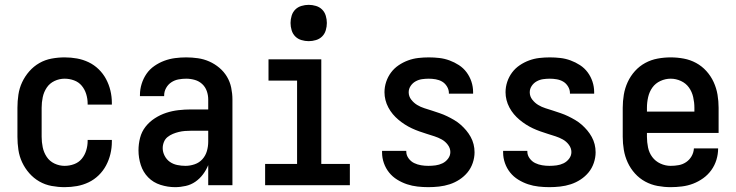

<svg xmlns="http://www.w3.org/2000/svg" viewBox="-20 -765 3040 793"><path d="M247 8Q220 8 193 3Q166 -2 142.5 -15.5Q119 -29 101 -49.5Q83 -70 71.5 -94.5Q60 -119 56 -146Q52 -173 52 -200V-320Q52 -347 56 -374Q60 -401 71.5 -425.5Q83 -450 101 -470.5Q119 -491 142.5 -504.5Q166 -518 193 -523Q220 -528 247 -528Q273 -528 298 -523.5Q323 -519 346 -508Q369 -497 387.5 -479Q406 -461 418 -438.5Q430 -416 436 -391Q442 -366 442 -340V-333H342V-337Q342 -357 336 -376.5Q330 -396 317.5 -411Q305 -426 286 -433Q267 -440 247 -440Q225 -440 205 -430.5Q185 -421 173 -403Q161 -385 156.5 -363.5Q152 -342 152 -320V-200Q152 -178 156.5 -156.5Q161 -135 173 -117Q185 -99 205 -89.5Q225 -80 247 -80Q267 -80 286 -87Q305 -94 317.5 -109Q330 -124 336 -143.5Q342 -163 342 -183V-187H442V-180Q442 -154 436 -129Q430 -104 418 -81.5Q406 -59 387.5 -41Q369 -23 346 -12Q323 -1 298 3.5Q273 8 247 8Z M703 8Q673 8 643 -1.5Q613 -11 592 -32.5Q571 -54 561.5 -83.5Q552 -113 552 -144Q552 -170 558.5 -195.5Q565 -221 581 -241.5Q597 -262 619.5 -276.5Q642 -291 666.5 -299Q691 -307 717 -310Q743 -313 769 -313H840V-354Q840 -372 834 -389Q828 -406 815 -418Q802 -430 784.5 -435Q767 -440 749 -440Q733 -440 717 -437Q701 -434 687.5 -425Q674 -416 666 -401.5Q658 -387 658 -371V-368H558V-373Q558 -396 565 -418.5Q572 -441 585 -460Q598 -479 617.5 -492.5Q637 -506 658.5 -514Q680 -522 703 -525Q726 -528 749 -528Q773 -528 797.5 -524.5Q822 -521 844.5 -511Q867 -501 886 -485Q905 -469 917.5 -448Q930 -427 935 -402.5Q940 -378 940 -354V0H840V-83Q832 -63 818.5 -45Q805 -27 787 -14.5Q769 -2 747 3Q725 8 703 8ZM746 -80Q765 -80 784 -86.5Q803 -93 816 -107.5Q829 -122 834.5 -141Q840 -160 840 -180V-225H769Q756 -225 743.5 -224Q731 -223 718.5 -220Q706 -217 694 -212Q682 -207 672 -199Q662 -191 657 -178.5Q652 -166 652 -153Q652 -137 660 -121.5Q668 -106 681.5 -96.5Q695 -87 712 -83.5Q729 -80 746 -80Z M1075 0V-88H1207V-432H1089V-520H1307V-88H1425V0ZM1255 -595Q1240 -595 1225 -599.5Q1210 -604 1199.5 -614.5Q1189 -625 1184.5 -640Q1180 -655 1180 -670Q1180 -685 1184.5 -700Q1189 -715 1199.5 -725.5Q1210 -736 1225 -740.5Q1240 -745 1255 -745Q1270 -745 1285 -740.5Q1300 -736 1310.5 -725.5Q1321 -715 1325.5 -700Q1330 -685 1330 -670Q1330 -655 1325.5 -640Q1321 -625 1310.5 -614.5Q1300 -604 1285 -599.5Q1270 -595 1255 -595Z M1749 8Q1727 8 1704.5 5.5Q1682 3 1661 -4Q1640 -11 1620.5 -23Q1601 -35 1587 -52.5Q1573 -70 1565.5 -91.5Q1558 -113 1558 -135V-142H1658V-139Q1658 -124 1667.5 -111Q1677 -98 1690.5 -91.5Q1704 -85 1719 -82.5Q1734 -80 1749 -80Q1764 -80 1779 -82Q1794 -84 1807.5 -90.5Q1821 -97 1830.5 -109.5Q1840 -122 1840 -137Q1840 -153 1829.5 -167Q1819 -181 1804.5 -189Q1790 -197 1774.5 -202Q1759 -207 1743 -212Q1727 -217 1711.5 -222.5Q1696 -228 1681 -235Q1666 -242 1652 -251Q1638 -260 1625.5 -270.5Q1613 -281 1602.5 -293.5Q1592 -306 1584 -321Q1576 -336 1572 -352Q1568 -368 1568 -384Q1568 -406 1575 -427Q1582 -448 1595 -465.5Q1608 -483 1626.5 -495.5Q1645 -508 1665.5 -515.5Q1686 -523 1707.5 -525.5Q1729 -528 1751 -528Q1773 -528 1794.5 -525.5Q1816 -523 1836.5 -515.5Q1857 -508 1875.5 -496Q1894 -484 1907 -466.5Q1920 -449 1927 -428Q1934 -407 1934 -385V-378H1834V-381Q1834 -395 1826 -408Q1818 -421 1806 -428Q1794 -435 1779.5 -437.5Q1765 -440 1751 -440Q1737 -440 1723 -438Q1709 -436 1696.5 -429Q1684 -422 1676 -410Q1668 -398 1668 -384Q1668 -367 1678.5 -353.5Q1689 -340 1703 -331.5Q1717 -323 1733 -318Q1749 -313 1764.5 -308Q1780 -303 1796 -297.5Q1812 -292 1826.5 -285Q1841 -278 1855.5 -269.5Q1870 -261 1882.5 -250Q1895 -239 1905.5 -226.5Q1916 -214 1924 -199.5Q1932 -185 1936 -169Q1940 -153 1940 -136Q1940 -114 1932.5 -92Q1925 -70 1911 -53Q1897 -36 1878 -23.5Q1859 -11 1837.5 -4Q1816 3 1793.5 5.5Q1771 8 1749 8Z M2249 8Q2227 8 2204.5 5.5Q2182 3 2161 -4Q2140 -11 2120.5 -23Q2101 -35 2087 -52.5Q2073 -70 2065.5 -91.5Q2058 -113 2058 -135V-142H2158V-139Q2158 -124 2167.5 -111Q2177 -98 2190.5 -91.5Q2204 -85 2219 -82.5Q2234 -80 2249 -80Q2264 -80 2279 -82Q2294 -84 2307.5 -90.5Q2321 -97 2330.5 -109.5Q2340 -122 2340 -137Q2340 -153 2329.5 -167Q2319 -181 2304.5 -189Q2290 -197 2274.5 -202Q2259 -207 2243 -212Q2227 -217 2211.5 -222.5Q2196 -228 2181 -235Q2166 -242 2152 -251Q2138 -260 2125.5 -270.5Q2113 -281 2102.5 -293.5Q2092 -306 2084 -321Q2076 -336 2072 -352Q2068 -368 2068 -384Q2068 -406 2075 -427Q2082 -448 2095 -465.5Q2108 -483 2126.5 -495.5Q2145 -508 2165.5 -515.5Q2186 -523 2207.5 -525.5Q2229 -528 2251 -528Q2273 -528 2294.5 -525.5Q2316 -523 2336.5 -515.5Q2357 -508 2375.5 -496Q2394 -484 2407 -466.5Q2420 -449 2427 -428Q2434 -407 2434 -385V-378H2334V-381Q2334 -395 2326 -408Q2318 -421 2306 -428Q2294 -435 2279.5 -437.5Q2265 -440 2251 -440Q2237 -440 2223 -438Q2209 -436 2196.5 -429Q2184 -422 2176 -410Q2168 -398 2168 -384Q2168 -367 2178.5 -353.5Q2189 -340 2203 -331.5Q2217 -323 2233 -318Q2249 -313 2264.5 -308Q2280 -303 2296 -297.5Q2312 -292 2326.5 -285Q2341 -278 2355.5 -269.5Q2370 -261 2382.5 -250Q2395 -239 2405.5 -226.5Q2416 -214 2424 -199.5Q2432 -185 2436 -169Q2440 -153 2440 -136Q2440 -114 2432.5 -92Q2425 -70 2411 -53Q2397 -36 2378 -23.5Q2359 -11 2337.5 -4Q2316 3 2293.5 5.5Q2271 8 2249 8Z M2750 8Q2723 8 2696 3Q2669 -2 2645 -15Q2621 -28 2602.5 -48.5Q2584 -69 2572.5 -94Q2561 -119 2556.5 -146Q2552 -173 2552 -200V-320Q2552 -347 2556.5 -374Q2561 -401 2572.5 -426Q2584 -451 2602.5 -471.5Q2621 -492 2645 -505Q2669 -518 2696 -523Q2723 -528 2750 -528Q2777 -528 2804 -523Q2831 -518 2855 -505Q2879 -492 2897.5 -471.5Q2916 -451 2927.5 -426Q2939 -401 2943.5 -374Q2948 -347 2948 -320V-216H2652V-200Q2652 -178 2656.5 -156Q2661 -134 2674 -116.5Q2687 -99 2707.5 -89.5Q2728 -80 2750 -80Q2767 -80 2783.5 -83Q2800 -86 2814 -95.5Q2828 -105 2836.5 -120Q2845 -135 2846 -152H2946Q2946 -128 2939 -105Q2932 -82 2918 -62.5Q2904 -43 2884.5 -29Q2865 -15 2843 -6.5Q2821 2 2797 5Q2773 8 2750 8ZM2848 -304V-320Q2848 -342 2843 -364Q2838 -386 2825.5 -403.5Q2813 -421 2792.5 -430.5Q2772 -440 2750 -440Q2728 -440 2707.5 -430.5Q2687 -421 2674.5 -403.5Q2662 -386 2657 -364Q2652 -342 2652 -320V-304Z"/></svg>

Font: Iosevka Semibold
Style: Regular
Weight: 600
Monospace: yes
Designer: Belleve Invis
Foundry: Belleve Invis
Version: Version 33.2.3; ttfautohint (v1.8.4)